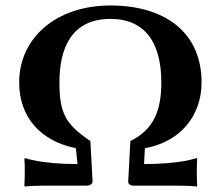

<svg xmlns="http://www.w3.org/2000/svg" viewBox="-20 -678 806 701"><path d="M131 0H296C307 0 318 -6 318 -15L310 -163C218 -225 197 -266 197 -378C197 -506 244 -609 383 -609C513 -609 569 -518 569 -377C569 -269 538 -204 456 -163L448 -14C448 -5 458 0 470 0H638C659 0 682 1 698 3L700 0C698 -28 698 -82 700 -97L698 -101C698 -101 640 -79 506 -79L509 -137C640 -160 716 -257 716 -377C716 -560 582 -658 383 -658C186 -658 50 -540 50 -377C50 -249 130 -162 257 -137L263 -79C129 -79 71 -101 71 -101L69 -97C71 -82 71 -28 69 0L71 3C87 1 110 0 131 0Z"/></svg>

Font: Libertinus Sans
Style: Bold
Weight: 700
Designer: Philipp H. Poll, Khaled Hosny
Foundry: Caleb Maclennan
Version: Version 7.050;RELEASE